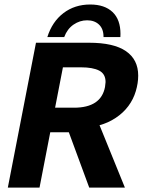

<svg xmlns="http://www.w3.org/2000/svg" viewBox="-20 -853 648 873"><path d="M385.7 0 293 -251.5H208.5L159.7 0H15.6L143.6 -658.7H384.8Q497.1 -658.7 552.7 -620.4Q608.4 -582 608.4 -509.3Q608.4 -475.1 597.4 -438.2Q586.4 -401.4 563.5 -370.6Q540.5 -339.8 506.3 -317.1Q472.2 -294.4 432.6 -283.7L547.9 0ZM460 -480Q460 -517.1 430.9 -532Q401.9 -546.9 348.1 -546.9H266.1L230.5 -363.3H316.4Q439.5 -363.3 457.5 -457.5ZM376 -760.7Q342.8 -760.7 314.2 -741Q285.6 -721.2 272 -684.6H195.3Q217.3 -754.4 268.6 -793.5Q319.8 -832.5 390.1 -832.5Q455.6 -832.5 491.7 -798.3Q527.8 -764.2 527.8 -698.7L527.3 -684.6H450.7V-686Q450.7 -721.7 430.2 -741.2Q409.7 -760.7 376 -760.7Z"/></svg>

Font: Cousine
Style: Bold Italic
Weight: 700
Italic angle: -12°
Monospace: yes
Designer: Steve Matteson
Foundry: Ascender Corporation
Version: Version 1.20